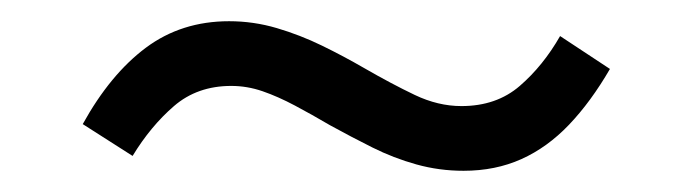

<svg xmlns="http://www.w3.org/2000/svg" viewBox="-20 -377 640 181"><path d="M417 -216Q394 -216 372.5 -222Q351 -228 331 -238Q311 -248 291 -259Q274 -269 258 -277.5Q242 -286 227.5 -291Q213 -296 198 -296Q166 -296 144 -277Q122 -258 105 -230L58 -260Q84 -307 117.5 -332Q151 -357 196 -357Q219 -357 241 -350.5Q263 -344 283.5 -334Q304 -324 323 -313Q349 -298 371 -287.5Q393 -277 415 -277Q448 -277 470 -296Q492 -315 508 -343L555 -312Q537 -281 516.5 -259.5Q496 -238 471.5 -227Q447 -216 417 -216Z"/></svg>

Font: Nunito Sans 10pt
Style: Italic
Weight: 400
Italic angle: -9°
Designer: Vernon Adams
Foundry: Vernon Adams
Version: Version 3.101;gftools[0.9.27]